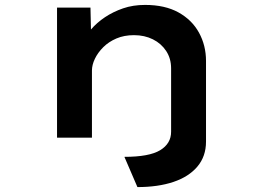

<svg xmlns="http://www.w3.org/2000/svg" viewBox="-20 -560 1067 781"><path d="M539 201 486 78Q587 78 631.5 51Q676 24 676 -24V-282Q676 -322 656 -352.5Q636 -383 602 -400Q568 -417 525 -417Q485 -417 453.5 -403.5Q422 -390 400 -368Q378 -346 366 -321Q354 -296 354 -273V0H212V-529H348L350 -440Q374 -468 407 -490Q440 -512 480.5 -526Q521 -540 570 -540Q651 -540 706 -509.5Q761 -479 789.5 -427Q818 -375 818 -312V16Q818 76 783 117.5Q748 159 685.5 180Q623 201 539 201Z"/></svg>

Font: Lexend Zetta SemiBold
Style: Regular
Weight: 600
Designer: Bonnie Shaver-Troup, Thomas Jockin
Foundry: Lexend
Version: Version 1.007